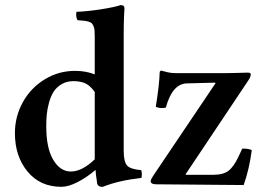

<svg xmlns="http://www.w3.org/2000/svg" viewBox="-20 -718 1025 748"><path d="M349.1 -97.2V-359.9Q330.1 -385.7 311.3 -393.8Q292.5 -401.9 266.1 -401.9Q239.7 -401.9 219.7 -389.9Q199.7 -377.9 188.7 -360.4Q177.7 -342.8 170.9 -317.9Q164.1 -293 162.1 -271.5Q160.2 -250 160.2 -226.1Q160.2 -140.6 187.5 -95.2Q214.8 -49.8 255.9 -49.8Q299.8 -49.8 349.1 -97.2ZM349.1 -428.2V-574.2Q349.1 -589.4 348.4 -598.6Q347.7 -607.9 344.5 -615.7Q341.3 -623.5 337.6 -627.2Q334 -630.9 325.4 -633.5Q316.9 -636.2 307.6 -637.2Q298.3 -638.2 282.2 -639.2Q274.4 -651.9 277.8 -671.9Q323.2 -673.8 374.3 -681.9Q425.3 -689.9 450.2 -698.2Q464.8 -698.2 464.8 -686Q464.8 -685.1 464.6 -680.2Q464.4 -675.3 463.9 -666.5Q463.4 -657.7 462.9 -646.2Q462.4 -634.8 462.2 -617.9Q461.9 -601.1 461.9 -583V-130.9Q461.9 -88.9 474.6 -73.7Q487.3 -58.6 529.8 -55.2Q532.2 -51.3 532.5 -40.3Q532.7 -29.3 530.8 -24.9Q439 -14.2 380.9 9.8Q364.3 11.2 358.9 -1Q353 -39.6 352.1 -56.2Q318.8 -27.3 282.7 -8.8Q246.6 9.8 219.2 9.8Q136.2 9.8 87.2 -49.8Q38.1 -109.4 38.1 -199.2Q38.1 -264.2 69.1 -320.1Q100.1 -376 154.3 -408.9Q208.5 -441.9 272 -441.9Q314.9 -441.9 349.1 -428.2ZM607.9 -442.9Q613.3 -441.9 622.6 -439.2Q631.8 -436.5 642.3 -434.8Q652.8 -433.1 667 -433.1H856.9Q869.6 -433.1 890.4 -433.6Q911.1 -434.1 927.2 -434.6Q943.4 -435.1 944.8 -435.1Q957 -435.1 957 -428.2Q957 -418.5 946.8 -403.8L703.1 -39.1L704.1 -37.1H812Q850.1 -37.1 870.6 -53Q891.1 -68.8 910.2 -109.9L923.8 -139.2Q951.2 -139.2 960.9 -132.8Q950.7 -56.6 929.2 2.9L589.8 0Q566.9 0 566.9 -12.2Q566.9 -17.6 576.2 -32.2L819.8 -394L817.9 -396L707 -393.1Q651.4 -391.1 626 -298.8Q605 -293.9 586.9 -301.8Q601.1 -390.1 602.1 -437Q602.1 -438.5 604.2 -440.7Q606.4 -442.9 607.9 -442.9Z"/></svg>

Font: Common Serif SemiBold
Style: Regular
Weight: 600
Designer: Philipp H. Poll, Khaled Hosny
Foundry: Stefan Peev, Context Ltd.
Version: Version 1.026